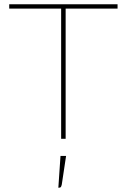

<svg xmlns="http://www.w3.org/2000/svg" viewBox="-20 -647 591 895"><path d="M528 -627V-607H286V0H265V-607H23V-627ZM288 80 268 213Q266 222 263.5 225Q261 228 254 228H252L262 80Z"/></svg>

Font: Blinker Thin
Style: Regular
Weight: 100
Designer: Juergen Huber
Foundry: supertype
Version: Version 1.017;hotconv 1.0.117;makeotfexe 2.5.65602